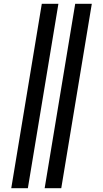

<svg xmlns="http://www.w3.org/2000/svg" viewBox="-20 -843 540 1006"><path d="M214 143 374 -823H461L301 143ZM39 143 199 -823H286L126 143Z"/></svg>

Font: Iosevka Slab Oblique
Style: Bold
Weight: 700
Italic angle: -9°
Monospace: yes
Designer: Belleve Invis
Foundry: Belleve Invis
Version: Version 11.1.1; ttfautohint (v1.8.3)